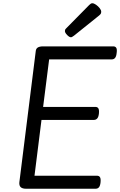

<svg xmlns="http://www.w3.org/2000/svg" viewBox="-20 -1160 738 1180"><path d="M141 0Q118 0 107.5 -9.5Q97 -19 99 -40L200 -848Q202 -862 213 -868.5Q224 -875 246 -875H676Q689 -875 694.5 -866Q700 -857 697 -835Q695 -814 687.5 -804.5Q680 -795 667 -795H282L245 -503H566Q579 -503 584.5 -494Q590 -485 588 -463Q586 -442 578 -432.5Q570 -423 557 -423H235L192 -80H576Q589 -80 594.5 -71Q600 -62 598 -40Q596 -19 588.5 -9.5Q581 0 567 0ZM416 -931Q406 -931 392.5 -945Q379 -959 379 -969Q379 -973 380 -976.5Q381 -980 387 -986L528 -1129Q533 -1134 537.5 -1137Q542 -1140 547 -1140Q557 -1140 570 -1131Q583 -1122 592.5 -1110Q602 -1098 602 -1088Q602 -1081 599.5 -1076Q597 -1071 587 -1063L435 -941Q429 -937 424.5 -934Q420 -931 416 -931Z"/></svg>

Font: Playwrite GB S
Style: Italic
Weight: 400
Italic angle: -7°
Designer: Veronika Burian, José Scaglione
Foundry: TypeTogether
Version: Version 1.000